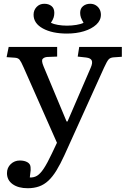

<svg xmlns="http://www.w3.org/2000/svg" viewBox="-20 -768 671 1018"><path d="M127 230Q77 230 47 208.5Q17 187 17 150Q17 121 37 102Q57 83 85 83Q109 83 125 92Q141 101 142 118Q143 125 142.5 134.5Q142 144 138 173Q160 174 177 163.5Q194 153 212.5 125Q231 97 255 46L282 -11L105 -411Q92 -441 84 -451Q76 -461 59 -462L15 -465L26 -519H283V-468L231 -466Q215 -465 206.5 -456Q198 -447 211 -416L333 -124H338L461 -409Q472 -434 466.5 -447Q461 -460 437 -463L392 -468L400 -519H626V-467L583 -464Q565 -463 556 -453Q547 -443 532 -410L322 54Q300 102 279.5 135.5Q259 169 236.5 190Q214 211 187 220.5Q160 230 127 230ZM335 -590Q257 -590 207.5 -617Q158 -644 158 -690Q158 -714 174 -731Q190 -748 215 -748Q238 -748 253 -736Q268 -724 268 -700Q268 -687 264.5 -675.5Q261 -664 250 -647Q264 -640 287 -636Q310 -632 335 -632Q361 -632 385 -636Q409 -640 423 -647Q413 -664 409 -675.5Q405 -687 405 -700Q405 -723 420.5 -735.5Q436 -748 458 -748Q475 -748 488 -740Q501 -732 508 -719Q515 -706 515 -690Q515 -660 490.5 -637.5Q466 -615 425.5 -602.5Q385 -590 335 -590Z"/></svg>

Font: Literata Variable Black
Style: Regular
Weight: 900
Designer: Latin by Veronika Burian and Jose Scaglione. Greek by Irene Vlachou. Cyrillic by Vera Evstafieva.
Foundry: TypeTogether
Version: Version 3.021